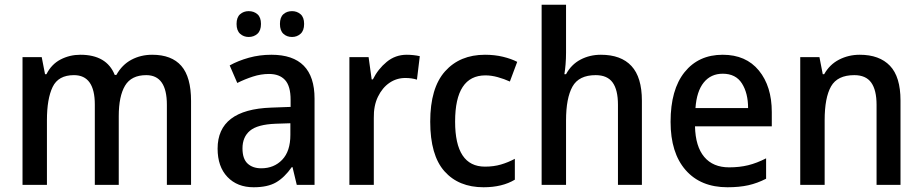

<svg xmlns="http://www.w3.org/2000/svg" viewBox="-20 -780 3892 810"><path d="M622 -549Q704 -549 745 -502Q786 -455 786 -354V0H684V-338Q684 -463 597 -463Q534 -463 507.5 -418.5Q481 -374 481 -290V0H380V-339Q380 -463 292 -463Q226 -463 202 -413Q178 -363 178 -273V0H75V-539H156L170 -467H176Q197 -509 235.5 -529Q274 -549 319 -549Q430 -549 464 -464H471Q495 -507 534.5 -528Q574 -549 622 -549Z M1125 -549Q1307 -549 1307 -364V0H1232L1214 -75H1211Q1180 -31 1144.5 -10.5Q1109 10 1050 10Q981 10 939.5 -33.5Q898 -77 898 -153Q898 -318 1124 -326L1206 -329V-359Q1206 -417 1182.5 -442.5Q1159 -468 1115 -468Q1081 -468 1047 -457Q1013 -446 981 -430L949 -504Q985 -524 1030 -536.5Q1075 -549 1125 -549ZM1143 -258Q1066 -255 1034.5 -228.5Q1003 -202 1003 -154Q1003 -110 1024.5 -90Q1046 -70 1082 -70Q1136 -70 1170.5 -106Q1205 -142 1205 -211V-260ZM978 -679Q978 -707 993 -720Q1008 -733 1029 -733Q1051 -733 1066 -720Q1081 -707 1081 -679Q1081 -651 1066 -637.5Q1051 -624 1029 -624Q1008 -624 993 -637.5Q978 -651 978 -679ZM1161 -679Q1161 -707 1175.5 -720Q1190 -733 1212 -733Q1233 -733 1248 -720Q1263 -707 1263 -679Q1263 -651 1248 -637.5Q1233 -624 1212 -624Q1190 -624 1175.5 -637.5Q1161 -651 1161 -679Z M1696 -549Q1709 -549 1723.5 -547.5Q1738 -546 1751 -543L1739 -444Q1717 -451 1690 -451Q1653 -451 1623 -430.5Q1593 -410 1574.5 -372Q1556 -334 1557 -282V0H1454V-539H1535L1548 -445H1553Q1575 -489 1611.5 -519Q1648 -549 1696 -549Z M2020 10Q1915 10 1855 -57.5Q1795 -125 1795 -267Q1795 -409 1857.5 -479Q1920 -549 2026 -549Q2067 -549 2102 -540.5Q2137 -532 2162 -519L2131 -436Q2107 -447 2080 -454.5Q2053 -462 2028 -462Q1900 -462 1900 -267Q1900 -77 2026 -77Q2063 -77 2093.5 -86Q2124 -95 2152 -110V-22Q2099 10 2020 10Z M2368 -558Q2368 -533 2366 -508.5Q2364 -484 2361 -467H2368Q2390 -508 2429 -528.5Q2468 -549 2515 -549Q2600 -549 2644 -501.5Q2688 -454 2688 -355V0H2587V-338Q2587 -401 2564.5 -432Q2542 -463 2493 -463Q2422 -463 2395 -414.5Q2368 -366 2368 -272V0H2265V-760H2368Z M3029 -549Q3127 -549 3181.5 -482.5Q3236 -416 3236 -307V-247H2912Q2914 -162 2951 -118Q2988 -74 3056 -74Q3100 -74 3136.5 -83Q3173 -92 3212 -112V-26Q3175 -7 3137 1.5Q3099 10 3049 10Q2936 10 2872.5 -62.5Q2809 -135 2809 -266Q2809 -402 2868 -475.5Q2927 -549 3029 -549ZM3029 -469Q2979 -469 2949 -432Q2919 -395 2914 -324H3136Q3136 -387 3110 -428Q3084 -469 3029 -469Z M3607 -549Q3690 -549 3734.5 -502.5Q3779 -456 3779 -356V0H3678V-338Q3678 -400 3655.5 -431.5Q3633 -463 3584 -463Q3513 -463 3486 -415.5Q3459 -368 3459 -273V0H3356V-539H3437L3451 -467H3457Q3480 -508 3520 -528.5Q3560 -549 3607 -549Z"/></svg>

Font: Noto Sans Thai SemCond Med
Style: Regular
Weight: 500
Width: 4
Designer: Monotype Design Team
Foundry: Monotype Imaging Inc.
Version: Version 2.002; ttfautohint (v1.8.4.7-5d5b)